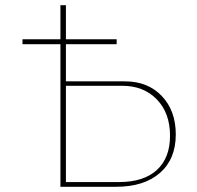

<svg xmlns="http://www.w3.org/2000/svg" viewBox="-20 -714 755 734"><path d="M211 0V-545H66V-564H211V-694H232V-564H426V-545H232V-403H458Q545 -403 598.5 -347Q652 -291 652 -200Q652 -106 591.5 -53Q531 0 424 0ZM232 -18H435Q529 -18 579.5 -64Q630 -110 630 -195Q630 -282 579.5 -334Q529 -386 448 -386H232Z"/></svg>

Font: Cantarell Thin
Style: Regular
Weight: 100
Designer: Dave Crossland, Nikolaus Waxweiler, Florian Fecher, Jacques Le Bailly, Eben Sorkin, Alexei Vanyashin, Alexios Zavras, Em
Version: Version 0.303